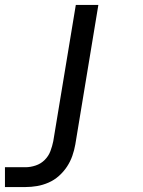

<svg xmlns="http://www.w3.org/2000/svg" viewBox="-56 -540 576 775"><path d="M-36 215V135H47Q67 135 88 128Q109 121 124.5 105.5Q140 90 147.5 70Q155 50 159 30L250 -520H341L248 43Q244 66 236 89Q228 112 214.5 132.5Q201 153 182 170Q163 187 140 197Q117 207 93.5 211Q70 215 47 215Z"/></svg>

Font: Iosevka Medium
Style: Italic
Weight: 500
Italic angle: -9°
Monospace: yes
Designer: Belleve Invis
Foundry: Belleve Invis
Version: Version 32.5.0; ttfautohint (v1.8.4)